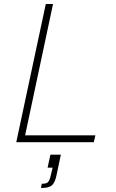

<svg xmlns="http://www.w3.org/2000/svg" viewBox="-20 -708 576 956"><path d="M61 0 208 -688H244L105 -34H455L447 0ZM184 228 188 207Q203 207 211 204Q219 201 224.5 190.5Q230 180 234 160L242 127H217L231 62H283L263 157Q259 179 253 193Q247 207 238.5 214.5Q230 222 217 225Q204 228 184 228Z"/></svg>

Font: Saira Thin
Style: Italic
Weight: 100
Italic angle: -12°
Designer: Hector Gatti with collaboration of the Omnibus-Type team
Foundry: Omnibus-Type
Version: Version 1.101